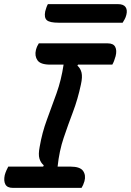

<svg xmlns="http://www.w3.org/2000/svg" viewBox="-20 -910 634 930"><path d="M375 0H42Q15 0 6 -17Q-3 -34 3 -62Q6 -73 11 -84.5Q16 -96 20 -103H189L192 -109Q177 -122 171 -142Q165 -162 172 -198Q184 -268 207.5 -331Q231 -394 254 -458.5Q277 -523 288 -597H223Q176 -597 161.5 -618Q147 -639 154 -668Q157 -679 160.5 -686.5Q164 -694 168 -700H502Q529 -700 538 -683Q547 -666 540 -638Q533 -612 524 -597H358L355 -592Q370 -579 375 -558Q380 -537 372 -501Q357 -430 333.5 -368Q310 -306 288.5 -242.5Q267 -179 259 -103H321Q368 -103 382.5 -82Q397 -61 389 -32Q386 -22 382.5 -14Q379 -6 375 0ZM212 -890H551Q578 -890 588 -876Q598 -862 592 -838Q589 -826 584 -817Q579 -808 574 -800H264Q220 -800 206.5 -812.5Q193 -825 199 -855Q202 -866 205 -874.5Q208 -883 212 -890Z"/></svg>

Font: Recursive Sn Csl St Med
Style: Italic
Weight: 500
Italic angle: -15°
Version: Version 1.079;hotconv 1.0.112;makeotfexe 2.5.65598; ttfautoh